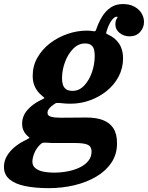

<svg xmlns="http://www.w3.org/2000/svg" viewBox="-90 -690 749 972"><path d="M-70 155Q-70 194 -41.8 217.8Q-13.5 241.5 37.5 252Q88.5 262.5 156 262.5Q224.5 262.5 286.5 247.8Q348.5 233 397.2 204.2Q446 175.5 474.2 133.2Q502.5 91 502.5 35.5Q502.5 -12 484 -40.5Q465.5 -69 431 -82Q396.5 -95 348.5 -95Q338 -95 320 -94.8Q302 -94.5 282 -94.5Q262 -94.5 244.5 -94.2Q227 -94 217.5 -94Q186.5 -94 168.5 -99Q150.5 -104 150.5 -118Q150.5 -130 159.2 -141Q168 -152 180.5 -160Q190.5 -168.5 199 -169Q207.5 -169.5 223.5 -167.5Q234 -166 245 -165.5Q256 -165 267.5 -165Q318 -165 365.2 -182Q412.5 -199 450.5 -229.8Q488.5 -260.5 510.8 -302.8Q533 -345 533 -395.5Q533 -439 512.8 -469.2Q492.5 -499.5 456 -515.5Q449.5 -518.5 448 -520.2Q446.5 -522 449 -529.5Q459 -563.5 473.5 -584.5Q488 -605.5 501 -605.5Q507 -605.5 504.8 -602Q502.5 -598.5 498.2 -590Q494 -581.5 494 -567.5Q494 -540 515.8 -523Q537.5 -506 566 -506Q599.5 -506 619.2 -528Q639 -550 639 -579Q639 -602.5 626.2 -623.2Q613.5 -644 589.5 -656.8Q565.5 -669.5 532.5 -669.5Q495.5 -669.5 469.5 -651.5Q443.5 -633.5 426 -604.2Q408.5 -575 397.5 -542Q395 -534.5 392.5 -532.8Q390 -531 383 -532Q369 -535 350.5 -535Q300.5 -535 251.8 -518.2Q203 -501.5 163.2 -471Q123.5 -440.5 99.5 -398.5Q75.5 -356.5 75.5 -306Q75.5 -274.5 87 -250.2Q98.5 -226 119 -208.5Q135 -195 135.2 -193.8Q135.5 -192.5 115 -182.5Q75.5 -163.5 48.8 -133.2Q22 -103 22 -62.5Q22 -32 41 -10.5Q50 0 55.5 3.5Q61 7 58 9.2Q55 11.5 39.5 19.5Q10.5 33 -14.2 53Q-39 73 -54.5 98.8Q-70 124.5 -70 155ZM112 43Q121 34 127.5 32.8Q134 31.5 150 32.5Q160 33.5 170.2 33.8Q180.5 34 191 34Q202 34 221.5 34Q241 34 260.2 34Q279.5 34 290 34Q335.5 34 354.5 43Q373.5 52 373.5 77.5Q373.5 103.5 358 123.5Q342.5 143.5 315.2 157Q288 170.5 253.8 177.2Q219.5 184 181.5 184Q153 184 128.5 178.8Q104 173.5 89 161.2Q74 149 74 128.5Q74 110.5 83.2 86.8Q92.5 63 112 43ZM224 -293.5Q224 -335.5 239.2 -376.2Q254.5 -417 280.8 -443.5Q307 -470 340 -470Q362.5 -470 373.2 -460.2Q384 -450.5 386.8 -436Q389.5 -421.5 389.5 -406.5Q389.5 -365 375.5 -324.2Q361.5 -283.5 336.2 -256.8Q311 -230 278 -230Q255.5 -230 244 -238.8Q232.5 -247.5 228.2 -262Q224 -276.5 224 -293.5Z"/></svg>

Font: Besley
Style: Bold Italic
Weight: 700
Italic angle: -13°
Designer: Owen Earl
Foundry: indestructible type*
Version: Version 2.001